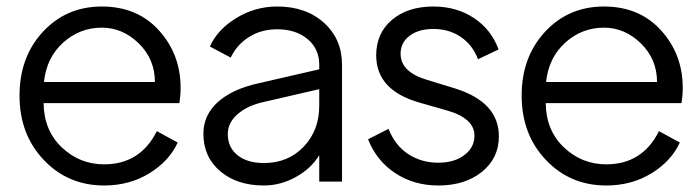

<svg xmlns="http://www.w3.org/2000/svg" viewBox="-20 -558 2148 590"><path d="M535 -288Q535 -264 531 -241H114Q115 -157 170 -105Q225 -53 300 -53Q411 -53 462 -155L526 -120Q500 -63 439 -25.5Q378 12 300 12Q189 12 114.5 -66.5Q40 -145 40 -264Q40 -383 112 -460.5Q184 -538 293 -538Q402 -538 468.5 -464.5Q535 -391 535 -288ZM115 -306H456Q456 -376 406.5 -424.5Q357 -473 293 -473Q225 -473 174 -427Q123 -381 115 -306Z M832 -538Q920 -538 975.5 -488Q1031 -438 1031 -359V0H961V-81Q936 -40 889 -14Q842 12 791 12Q708 12 656.5 -32Q605 -76 605 -147Q605 -204 649 -244Q693 -284 774 -302L961 -345V-359Q961 -408 925 -438Q889 -468 832 -468Q783 -468 745.5 -444.5Q708 -421 689 -381L625 -415Q648 -467 706 -502.5Q764 -538 832 -538ZM791 -57Q865 -57 913 -107Q961 -157 961 -233V-284L792 -245Q741 -234 710.5 -207.5Q680 -181 680 -146Q680 -105 710 -81Q740 -57 791 -57Z M1327 12Q1252 12 1194.5 -26Q1137 -64 1111 -130L1174 -162Q1194 -111 1234.5 -84.5Q1275 -58 1327 -58Q1376 -58 1407 -81.5Q1438 -105 1438 -141Q1438 -195 1352 -219L1268 -243Q1136 -281 1136 -388Q1136 -456 1184.5 -497Q1233 -538 1312 -538Q1383 -538 1436.5 -502.5Q1490 -467 1512 -406L1449 -376Q1432 -420 1396 -444.5Q1360 -469 1312 -469Q1266 -469 1238.5 -448Q1211 -427 1211 -393Q1211 -337 1291 -313L1379 -286Q1513 -244 1513 -139Q1513 -72 1461 -30Q1409 12 1327 12Z M2078 -288Q2078 -264 2074 -241H1657Q1658 -157 1713 -105Q1768 -53 1843 -53Q1954 -53 2005 -155L2069 -120Q2043 -63 1982 -25.5Q1921 12 1843 12Q1732 12 1657.5 -66.5Q1583 -145 1583 -264Q1583 -383 1655 -460.5Q1727 -538 1836 -538Q1945 -538 2011.5 -464.5Q2078 -391 2078 -288ZM1658 -306H1999Q1999 -376 1949.5 -424.5Q1900 -473 1836 -473Q1768 -473 1717 -427Q1666 -381 1658 -306Z"/></svg>

Font: Plus Jakarta Display Light
Style: Regular
Weight: 300
Designer: Gumpita Rahayu
Foundry: Tokotype Studio
Version: Version 1.000;hotconv 1.0.109;makeotfexe 2.5.65596